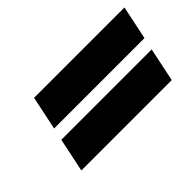

<svg xmlns="http://www.w3.org/2000/svg" viewBox="-50 -694 718 718"><g transform="rotate(-45 309.0 -335.5)"><path d="M140 -494 112 -360H590L618 -494ZM73 -177H551L579 -311H101Z"/></g></svg>

Font: LT Wave Black
Style: Italic
Weight: 900
Designer: Daniel Lyons
Version: Version 2.5 (Glyphs App)